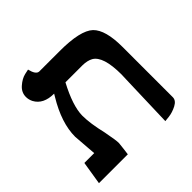

<svg xmlns="http://www.w3.org/2000/svg" viewBox="-156 -688 827 827"><g transform="rotate(-45 257.5 -274.5)"><path d="M392.1 13.2 399.9 -235.8Q400.9 -245.6 400.9 -262.2Q400.9 -374 357.9 -398.4Q338.9 -408.7 311 -409.2H206.1Q156.7 -316.4 155.8 -256.8Q155.8 -208.5 172.9 -137.2Q184.6 -77.6 184.1 -61Q183.1 -51.8 180.7 -30.3Q178.2 -8.8 176.8 0H1L18.1 -106H78.1Q77.1 -114.3 75.2 -143.1Q74.2 -155.8 72.3 -181.2Q70.3 -209.5 69.8 -213.9Q69.8 -297.9 129.9 -397Q133.8 -402.8 137.2 -409.2Q72.3 -409.2 48.8 -453.1Q41 -468.8 41 -484.9Q41 -512.7 63.5 -532.2Q85.9 -551.8 108.4 -557.1L130.9 -562Q140.1 -522.9 159.2 -522H284.2Q409.2 -522 449.2 -484.4Q487.8 -446.8 487.8 -344.2V-37.1Q487.8 -17.1 463.9 -4.6Q439.9 7.8 416 10.7Z"/></g></svg>

Font: Linux Libertine O
Style: Semibold
Weight: 700
Designer: Philipp H. Poll
Foundry: Philipp H. Poll
Version: Version 5.0.0